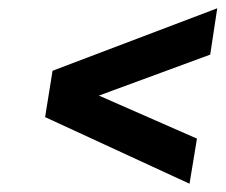

<svg xmlns="http://www.w3.org/2000/svg" viewBox="-20 -580 545 464"><path d="M89 -297 107 -409 505 -560 488 -448 219 -349 456 -245 438 -136Z"/></svg>

Font: Exo
Style: Demi Bold Italic
Weight: 600
Designer: Natanael Gama
Version: Version 1